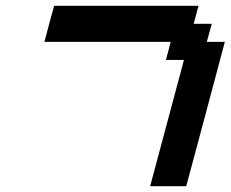

<svg xmlns="http://www.w3.org/2000/svg" viewBox="-20 -645 799 665"><path d="M500 0H625Q647.5 -83 692.1 -250Q736.8 -417 758.8 -500H696.3L713.4 -562.5H650.9L667.5 -625H167.5Q161.6 -604 150.4 -562.3Q139.2 -520.5 133.8 -500H571.3L554.7 -437.5H617.2Z"/></svg>

Font: Faithful 32x
Style: Oblique
Weight: 400
Foundry: Faithful Resource Pack
Version: Version 1.0; January 27, 2023